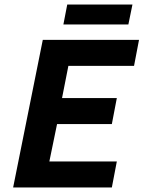

<svg xmlns="http://www.w3.org/2000/svg" viewBox="-20 -828 640 848"><path d="M38 0 169 -652H594L572 -537H282L254 -395H496L474 -280H232L198 -115H496L474 0ZM260 -720 277 -808H565L547 -720Z"/></svg>

Font: Source Code Pro ExtraLight
Style: Bold Italic
Weight: 700
Italic angle: -11°
Monospace: yes
Version: Version 1.016;hotconv 1.0.116;makeotfexe 2.5.65601